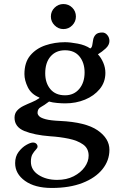

<svg xmlns="http://www.w3.org/2000/svg" viewBox="-20 -711 608 951"><path d="M263 180Q310 180 345 162Q380 144 399.5 116.5Q419 89 419 60Q419 24 391.5 4.5Q364 -15 320.5 -24Q277 -33 229 -36Q150 -42 101 -62Q52 -82 52 -128Q52 -149 64.5 -163Q77 -177 96.5 -186.5Q116 -196 137 -204.5Q158 -213 175 -225V-228Q135 -244 118 -278.5Q101 -313 101 -344Q101 -402 130 -436.5Q159 -471 205 -486.5Q251 -502 302 -502Q327 -502 364.5 -495Q402 -488 427 -471Q435 -475 437 -487.5Q439 -500 441.5 -514.5Q444 -529 454 -539.5Q464 -550 487 -550Q501 -550 511.5 -537.5Q522 -525 522 -508Q522 -488 503.5 -471Q485 -454 465 -442Q481 -425 491.5 -400.5Q502 -376 502 -350Q502 -304 474 -270Q446 -236 401 -217.5Q356 -199 303 -199Q286 -199 263 -201Q240 -203 223 -208Q198 -189 182 -180.5Q166 -172 166 -152Q166 -144 174 -135.5Q182 -127 206 -120.5Q230 -114 277 -112Q405 -106 463.5 -65.5Q522 -25 522 31Q522 84 487.5 127Q453 170 389 195Q325 220 236 220Q153 220 104 185Q55 150 55 97Q55 64 72 41.5Q89 19 110 7Q131 -5 143 -5Q154 -5 160 1Q166 7 166 15Q166 22 157.5 30.5Q149 39 141 52.5Q133 66 133 90Q133 131 171 155.5Q209 180 263 180ZM399 -352Q399 -400 374 -431Q349 -462 302 -462Q257 -462 230.5 -431.5Q204 -401 204 -348Q204 -300 229.5 -269.5Q255 -239 302 -239Q346 -239 372.5 -270.5Q399 -302 399 -352ZM232 -629Q232 -655 250.5 -673Q269 -691 294 -691Q320 -691 338 -673Q356 -655 356 -629Q356 -604 338 -585.5Q320 -567 294 -567Q269 -567 250.5 -585.5Q232 -604 232 -629Z"/></svg>

Font: Marmelad
Style: Regular
Weight: 400
Designer: Manvel Shmavonyan
Foundry: Cyreal
Version: Version 1.110; ttfautohint (v1.8.4.7-5d5b)